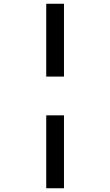

<svg xmlns="http://www.w3.org/2000/svg" viewBox="-20 -778 591 1030"><path d="M228 -367.2H323.2V-757.8H228ZM228 231.9H323.2V-159.2H228Z"/></svg>

Font: Noto Reveo Sans
Style: Regular
Weight: 600
Designer: Monotype Design Team
Foundry: Monotype Imaging Inc.
Version: Version 2.007